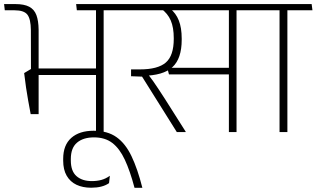

<svg xmlns="http://www.w3.org/2000/svg" viewBox="-37 -648 1553 942"><path d="M471.5 -607.5H434V0H471.5ZM371 -597.5H595.5L591.5 -628H367ZM340 -597.5H545L541.5 -628H336.5ZM127.5 -280H450.5V-312H127.5ZM113.5 -88H152.5V-309.5H115L81.5 -289.5Q86 -250 90.8 -218.5Q95.5 -187 101 -156Q106.5 -125 113.5 -88ZM115 -258H152.5V-501.5Q152 -546.5 141.5 -574.2Q131 -602 106.2 -615Q81.5 -628 39 -628H-17L-13.5 -597.5H34.5Q81 -597.5 97.5 -576Q114 -554.5 114.5 -500Z M498 250.5 502 214.5Q481.5 229 460 234.8Q438.5 240.5 413.5 240.5Q366 240.5 338.2 216Q310.5 191.5 310.5 139.5V132Q310.5 77.5 341 51.8Q371.5 26 424 26Q478.5 26 514.2 53.5Q550 81 575.5 135.8Q601 190.5 623 273.5H661.5Q638 180.5 608.2 118.2Q578.5 56 534.5 24.8Q490.5 -6.5 422 -6.5Q352.5 -6.5 312.8 28.5Q273 63.5 273 131.5V140Q273 184.5 290.2 214.2Q307.5 244 338.2 258.5Q369 273 410 273Q437.5 273 459.5 267.5Q481.5 262 498 250.5Z M1123.5 -607.5H1086V0H1123.5ZM1023 -597.5H1247L1243.5 -628H1019ZM1196 -597.5 1192 -628H560L564 -597.5ZM783.5 -315.5 792 -283H1097V-315.5ZM874 0V-2L772 -163Q754 -190.5 741 -210.5Q728 -230.5 715.5 -248.2Q703 -266 688 -285.5V-299L606 -307.5V-274L660 -272L830.5 0ZM798 -605.5H753.5Q786 -582 800.8 -547.5Q815.5 -513 815.5 -461V-457Q815.5 -375 776.5 -341.2Q737.5 -307.5 649 -307.5H606L630.5 -276H661.5Q764 -277 809.2 -318.8Q854.5 -360.5 854.5 -453V-458.5Q854.5 -512 840.2 -547.8Q826 -583.5 798 -605.5Z M1373 0V-607.5H1334.5V0ZM1496 -597.5 1492 -628H1211.5L1215.5 -597.5Z"/></svg>

Font: Anek Devanagari ExtraLight
Style: Regular
Weight: 250
Designer: Kailash Malviya (Devanagari) & Yesha Goshar (Latin)
Foundry: Ek Type
Version: Version 1.003